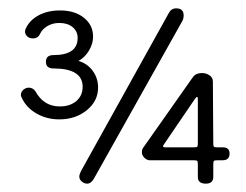

<svg xmlns="http://www.w3.org/2000/svg" viewBox="-20 -430 590 460"><path d="M122 -144Q92 -144 67.5 -158Q43 -172 32 -196Q30 -200 30 -202Q30 -210 36 -215Q42 -220 49 -220Q59 -220 65 -211Q85 -175 123 -175Q148 -175 163 -188Q178 -201 178 -222Q178 -266 108 -266Q90 -266 90 -282Q90 -298 108 -298Q166 -298 166 -339Q166 -355 154 -365Q142 -375 122 -375Q106 -375 93.5 -367.5Q81 -360 76 -349Q71 -338 59 -338Q46 -338 41 -349Q39 -354 41 -360Q50 -381 72 -393Q94 -405 124 -405Q159 -405 181 -387.5Q203 -370 203 -342Q203 -325 193 -308.5Q183 -292 168 -284Q189 -278 202 -260.5Q215 -243 215 -220Q215 -188 188 -166Q161 -144 122 -144ZM384 -398Q390 -410 402 -410Q420 -410 420 -393Q420 -386 417 -380L205 -2Q198 10 189 10Q182 10 176 5Q170 0 170 -7Q170 -12 174 -20ZM473 10Q454 10 454 -6V-36Q454 -43 452.5 -44.5Q451 -46 444 -46H339Q332 -46 326 -52Q320 -58 320 -65Q320 -72 323 -76L442 -245Q449 -255 464 -255Q474 -255 482 -249.5Q490 -244 490 -235L491 -86Q491 -80 492.5 -78.5Q494 -77 501 -77H514Q530 -77 530 -62Q530 -46 513 -46H501Q494 -46 492.5 -44.5Q491 -43 491 -36V-6Q491 10 473 10ZM376 -77H444Q451 -77 452.5 -78.5Q454 -80 454 -86V-192Q454 -203 447 -193L372 -83Q368 -77 376 -77Z"/></svg>

Font: Dongle Light
Style: Regular
Weight: 300
Designer: Yanghee Ryu
Foundry: Yanghee Ryu
Version: Version 2.000